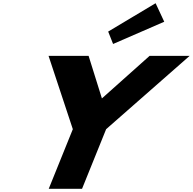

<svg xmlns="http://www.w3.org/2000/svg" viewBox="-20 -1172 1197 1192"><path d="M651.6 -976 682.1 -899 999.7 -1037 946 -1152ZM281.5 -825 432.1 -370 282.6 0H489.4L638.9 -370L1157.1 -825H908.5L612.7 -561L530.1 -825Z"/></svg>

Font: Hussar
Style: BdWideOblFour
Weight: 700
Foundry: Cannot Into Space Fonts
Version: Version 2.00